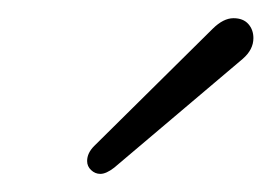

<svg xmlns="http://www.w3.org/2000/svg" viewBox="-20 -775 300 212"><path d="M90.8 -583Q85 -583 80.6 -587.2Q76.2 -591.3 76.2 -597.2Q76.2 -606 84 -613.8L214.8 -743.2Q226.6 -754.9 237.8 -754.9Q248.5 -754.9 254.2 -748.5Q259.8 -742.2 259.8 -732.9Q259.8 -720.2 248 -710L106 -589.8Q97.2 -583 90.8 -583Z"/></svg>

Font: Comic Neue Light
Style: Italic
Weight: 300
Italic angle: -12°
Designer: Craig Rozynski
Foundry: Craig Rozynski
Version: Version 2.003;hotconv 1.0.109;makeotfexe 2.5.65596